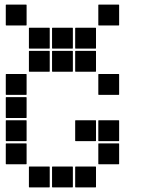

<svg xmlns="http://www.w3.org/2000/svg" viewBox="-20 -815 640 830"><path d="M407 -795H493Q495 -795 495 -793V-707Q495 -705 493 -705H407Q405 -705 405 -707V-793Q405 -795 407 -795ZM7 -795H93Q95 -795 95 -793V-707Q95 -705 93 -705H7Q5 -705 5 -707V-793Q5 -795 7 -795ZM307 -695H393Q395 -695 395 -693V-607Q395 -605 393 -605H307Q305 -605 305 -607V-693Q305 -695 307 -695ZM207 -695H293Q295 -695 295 -693V-607Q295 -605 293 -605H207Q205 -605 205 -607V-693Q205 -695 207 -695ZM107 -695H193Q195 -695 195 -693V-607Q195 -605 193 -605H107Q105 -605 105 -607V-693Q105 -695 107 -695ZM307 -595H393Q395 -595 395 -593V-507Q395 -505 393 -505H307Q305 -505 305 -507V-593Q305 -595 307 -595ZM207 -595H293Q295 -595 295 -593V-507Q295 -505 293 -505H207Q205 -505 205 -507V-593Q205 -595 207 -595ZM107 -595H193Q195 -595 195 -593V-507Q195 -505 193 -505H107Q105 -505 105 -507V-593Q105 -595 107 -595ZM407 -495H493Q495 -495 495 -493V-407Q495 -405 493 -405H407Q405 -405 405 -407V-493Q405 -495 407 -495ZM7 -495H93Q95 -495 95 -493V-407Q95 -405 93 -405H7Q5 -405 5 -407V-493Q5 -495 7 -495ZM7 -395H93Q95 -395 95 -393V-307Q95 -305 93 -305H7Q5 -305 5 -307V-393Q5 -395 7 -395ZM407 -295H493Q495 -295 495 -293V-207Q495 -205 493 -205H407Q405 -205 405 -207V-293Q405 -295 407 -295ZM307 -295H393Q395 -295 395 -293V-207Q395 -205 393 -205H307Q305 -205 305 -207V-293Q305 -295 307 -295ZM7 -295H93Q95 -295 95 -293V-207Q95 -205 93 -205H7Q5 -205 5 -207V-293Q5 -295 7 -295ZM407 -195H493Q495 -195 495 -193V-107Q495 -105 493 -105H407Q405 -105 405 -107V-193Q405 -195 407 -195ZM7 -195H93Q95 -195 95 -193V-107Q95 -105 93 -105H7Q5 -105 5 -107V-193Q5 -195 7 -195ZM307 -95H393Q395 -95 395 -93V-7Q395 -5 393 -5H307Q305 -5 305 -7V-93Q305 -95 307 -95ZM207 -95H293Q295 -95 295 -93V-7Q295 -5 293 -5H207Q205 -5 205 -7V-93Q205 -95 207 -95ZM107 -95H193Q195 -95 195 -93V-7Q195 -5 193 -5H107Q105 -5 105 -7V-93Q105 -95 107 -95Z"/></svg>

Font: Pixel Panel Black
Style: Regular
Weight: 900
Monospace: yes
Designer: Óliver Lalan
Foundry: Óliver Lalan
Version: Version 1.000; ttfautohint (v1.8.4.7-5d5b-dirty);gftools[0.9